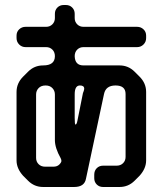

<svg xmlns="http://www.w3.org/2000/svg" viewBox="-20 -642 649 766"><path d="M124 -12V-265Q124 -280 134 -290.5Q144 -301 162 -301Q179 -301 189 -290.5Q199 -280 199 -265V-83Q199 -52 222 -11Q225 -5 225 0Q225 6 216.5 14.5Q208 23 193 23H160Q144 23 134 13Q124 3 124 -12ZM311 -271 289 -161Q286 -145 281 -145Q278 -145 278 -172V-266Q278 -301 299 -301Q316 -301 316 -288Q316 -284 313 -276ZM72 59 92 79Q117 104 152 104H276Q317 104 323 71L395 -267Q402 -301 441 -301Q481 -301 481 -267V-16Q481 -1 471 9Q461 19 445 19H391Q376 19 366 29Q356 39 356 55V69Q356 84 366 94Q376 104 391 104H457Q492 104 517 79L537 59Q563 30 563 -2V-275Q563 -310 537 -336L517 -356Q492 -381 457 -381H313Q279 -381 278 -418Q278 -434 288 -444Q298 -454 313 -454H527Q542 -454 552.5 -464.5Q563 -475 563 -490V-500Q563 -515 552.5 -525Q542 -535 527 -535H313Q298 -535 288 -545Q278 -555 278 -570V-587Q278 -602 268 -612Q258 -622 243 -622H234Q219 -622 209 -612Q199 -602 199 -587V-570Q199 -555 189 -545Q179 -535 164 -535H82Q67 -535 56.5 -525Q46 -515 46 -500V-490Q46 -475 56.5 -464.5Q67 -454 82 -454H164Q179 -454 189 -444Q199 -434 199 -418Q199 -381 152 -381Q117 -381 92 -356L72 -336Q46 -310 46 -275V-2Q46 30 72 59Z"/></svg>

Font: WDXL Lubrifont SC
Style: Regular
Weight: 400
Designer: [WDXL Lubrifont] Copyright 2020-2022 (c) NightFurySL2001, Skr-ZERO; [ZCOOL QingKe HuangYou] Copyright 2018-2022 (c) The 
Version: Version 2.001;hotconv 1.1.1;makeotfexe 2.6.0